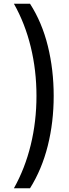

<svg xmlns="http://www.w3.org/2000/svg" viewBox="-20 -852 373 1037"><path d="M55 165Q115 58 146 -69Q177 -196 177 -334Q177 -472 146 -599Q115 -726 55 -832H142Q207 -731 238.5 -603Q270 -475 270 -334Q270 -192 238 -64.5Q206 63 142 165Z"/></svg>

Font: Noto Sans Gurmukhi Condensed Medium
Style: Regular
Weight: 500
Width: 3
Designer: Jelle Bosma - Monotype Design Team
Foundry: Monotype Imaging Inc.
Version: Version 2.004; ttfautohint (v1.8.4.7-5d5b)